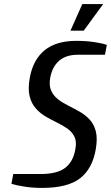

<svg xmlns="http://www.w3.org/2000/svg" viewBox="-20 -910 543 940"><path d="M186 10Q139 10 98.5 3.5Q58 -3 36 -10L45 -58H178Q260 -58 299.5 -88.5Q339 -119 349 -180Q356 -217 344.5 -240.5Q333 -264 310.5 -280Q288 -296 260 -309.5Q232 -323 204.5 -339Q177 -355 155.5 -379Q134 -403 125 -439Q116 -475 126 -530Q142 -618 198.5 -664Q255 -710 353 -710Q401 -710 441.5 -704Q482 -698 503 -690L494 -642H361Q304 -642 270 -613Q236 -584 226 -530Q219 -491 230.5 -466Q242 -441 264 -424Q286 -407 314 -393Q342 -379 369.5 -363.5Q397 -348 418.5 -325Q440 -302 449 -267.5Q458 -233 449 -180Q433 -85 372.5 -37.5Q312 10 186 10ZM325 -760 383 -890H485L390 -760Z"/></svg>

Font: Cuprum Medium
Style: Italic
Weight: 500
Italic angle: -10°
Version: Version 3.000